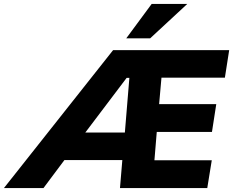

<svg xmlns="http://www.w3.org/2000/svg" viewBox="-102 -961 1191 981"><path d="M-82 0 476 -705H1069L1047 -564H723L711 -429H1003L981 -287H699L687 -142H980L957 0H511L523 -143H227L120 0ZM545 -563 334 -284H536L559 -563ZM543 -765 673 -941H855L665 -765Z"/></svg>

Font: Mulish Black
Style: Italic
Weight: 900
Italic angle: -9°
Designer: Vernon Adams
Foundry: Vernon Adams
Version: Version 3.603; ttfautohint (v1.8.3)